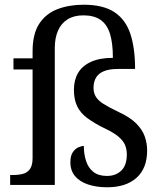

<svg xmlns="http://www.w3.org/2000/svg" viewBox="-20 -783 687 813"><path d="M434 10Q388 10 352.5 -2Q317 -14 297.5 -37.5Q278 -61 278 -96Q278 -123 288 -138Q298 -153 311.5 -159Q325 -165 335 -165Q335 -130 344.5 -101Q354 -72 375.5 -55Q397 -38 433 -38Q470 -38 493.5 -60.5Q517 -83 517 -129Q517 -151 509.5 -169Q502 -187 481.5 -204.5Q461 -222 420 -241Q378 -262 349.5 -283Q321 -304 307 -332.5Q293 -361 293 -403Q293 -444 310.5 -474Q328 -504 365 -521Q402 -538 458 -538Q458 -601 445.5 -640.5Q433 -680 405.5 -699Q378 -718 333 -718Q293 -718 266 -701Q239 -684 225.5 -653Q212 -622 212 -580V0H23V-42H36Q59 -42 77.5 -47Q96 -52 107 -67.5Q118 -83 118 -114V-489H37V-536H118V-566Q118 -640 146.5 -683Q175 -726 224 -744.5Q273 -763 334 -763Q417 -763 464.5 -731.5Q512 -700 532 -639.5Q552 -579 552 -491H479Q444 -491 421 -482Q398 -473 387 -455Q376 -437 376 -410Q376 -390 385.5 -374Q395 -358 417.5 -343.5Q440 -329 480 -310Q530 -287 556.5 -260.5Q583 -234 593 -205Q603 -176 603 -146Q603 -70 558 -30Q513 10 434 10Z"/></svg>

Font: Noto Serif Bengali
Style: Regular
Weight: 400
Designer: Juan Bruce, Universal Thirst, Indian Type Foundry and the Monotype Design Team.
Foundry: Monotype Imaging Inc.
Version: Version 2.003